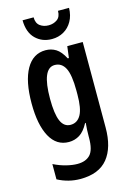

<svg xmlns="http://www.w3.org/2000/svg" viewBox="-146 -830 777 1141"><g transform="rotate(-15 243.0 -260.0)"><path d="M198 -553Q233 -553 261.5 -535.5Q290 -518 314 -472H321L330 -543H425V-17Q425 106 370.5 173Q316 240 202 240Q129 240 63 205V111Q104 131 141.5 140Q179 149 208 149Q260 149 287 120Q314 91 314 17V7Q314 -33 318 -74H314Q289 -27 259 -8.5Q229 10 193 10Q117 10 77 -63.5Q37 -137 37 -268Q37 -405 79 -479Q121 -553 198 -553ZM228 -454Q150 -454 150 -267Q150 -174 169 -130Q188 -86 229 -86Q270 -86 292 -124.5Q314 -163 314 -250V-274Q314 -371 292.5 -412.5Q271 -454 228 -454ZM399 -760Q398 -713 378.5 -678.5Q359 -644 326.5 -625.5Q294 -607 254 -607Q194 -607 154 -646Q114 -685 113 -760H181Q181 -724 203 -707.5Q225 -691 256 -691Q286 -691 308.5 -707Q331 -723 331 -760Z"/></g></svg>

Font: Noto Sans Sinhala ExtraCondensed SemiBold
Style: Regular
Weight: 600
Width: 2
Designer: Jelle Bosma - Monotype Design Team
Foundry: Monotype Imaging Inc.
Version: Version 2.006; ttfautohint (v1.8.4.7-5d5b)